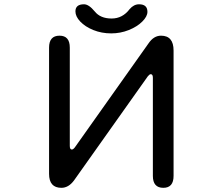

<svg xmlns="http://www.w3.org/2000/svg" viewBox="-20 -855 1040 896"><path d="M421.9 -801.8Q448.2 -768.6 501 -768.6Q551.8 -768.6 585 -812.5Q604.5 -835 628.9 -835Q668 -835 668 -799.8Q668 -778.3 644 -754.4Q620.1 -730.5 581.1 -714.8Q542 -699.2 499 -699.2Q454.1 -699.2 415.5 -714.8Q377 -730.5 354.5 -754.4Q332 -778.3 332 -801.8Q332 -835 372.1 -835Q394.5 -835 421.9 -801.8ZM683.6 -508.8Q677.7 -508.8 669.9 -499L325.2 -12.7Q299.8 21.5 266.6 21.5Q209 21.5 209 -43.9V-632.8Q209 -688.5 257.8 -688.5Q305.7 -688.5 305.7 -632.8V-173.8Q305.7 -157.2 315.4 -157.2Q321.3 -157.2 329.1 -167L672.9 -652.3Q697.3 -688.5 731.4 -688.5Q790 -688.5 790 -619.1V-34.2Q790 21.5 742.2 21.5Q693.4 21.5 693.4 -34.2V-492.2Q693.4 -508.8 683.6 -508.8Z"/></svg>

Font: KTXP_ComRound
Style: Medium
Weight: 500
Version: Version 1.01;May 16, 2022;FontCreator 13.0.0.2683 64-bit